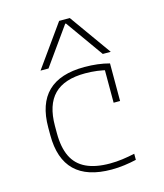

<svg xmlns="http://www.w3.org/2000/svg" viewBox="-118 -879 836 977"><g transform="rotate(-15 300.0 -390.0)"><path d="M349 10Q92 10 92 -240V-280Q92 -530 349 -530Q421 -530 480 -514V-316H446V-506L465 -482Q439 -490 407.5 -494Q376 -498 344 -498Q234 -498 180.5 -444Q127 -390 127 -279V-241Q127 -166 150.5 -117.5Q174 -69 223.5 -45.5Q273 -22 349 -22Q382 -22 415 -26.5Q448 -31 480 -38V-6Q450 1 416.5 5.5Q383 10 349 10ZM129 -570 286 -790H342L499 -570H457L316 -768H312L171 -570Z"/></g></svg>

Font: M PLUS Code Latin Expanded ExtraLight
Style: Regular
Weight: 250
Width: 7
Designer: Coji Morishita
Foundry: UNDERFOREST DESIGN
Version: Version 1.002; ttfautohint (v1.8.3)